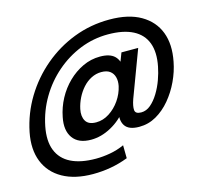

<svg xmlns="http://www.w3.org/2000/svg" viewBox="-118 -786 1226 1129"><g transform="rotate(-15 495.0 -221.5)"><path d="M561 -153 577 -113Q539 -60 478 -26.5Q417 7 355 7Q278 7 244.5 -40Q211 -87 227 -165Q238 -222 265.5 -273.5Q293 -325 334 -365Q375 -405 425 -428.5Q475 -452 530 -452Q590 -452 618 -425Q646 -398 648 -345L616 -330L659 -443H761L655 -160Q641 -120 643 -96Q645 -72 681 -72Q712 -72 738.5 -94.5Q765 -117 787 -153Q809 -189 823.5 -229.5Q838 -270 845 -306Q862 -390 840.5 -448Q819 -506 760.5 -536Q702 -566 609 -566Q520 -566 439 -533.5Q358 -501 291 -443Q224 -385 178 -307.5Q132 -230 114 -140Q97 -54 120 4.5Q143 63 202 92.5Q261 122 353 122Q395 122 440 114Q485 106 527 87L528 166Q476 186 422.5 195.5Q369 205 314 205Q204 205 130 163.5Q56 122 26 46.5Q-4 -29 16 -130Q38 -239 95 -333Q152 -427 236 -498Q320 -569 422.5 -608.5Q525 -648 640 -648Q756 -648 830 -605Q904 -562 932.5 -487Q961 -412 941 -311Q930 -253 903.5 -196.5Q877 -140 838.5 -94Q800 -48 752 -20.5Q704 7 648 7Q583 7 561 -28Q539 -63 555 -121ZM514 -362Q482 -362 452.5 -347Q423 -332 400 -306Q377 -280 361.5 -248.5Q346 -217 339 -184Q330 -141 346.5 -112.5Q363 -84 410 -84Q452 -84 490 -108.5Q528 -133 555 -172Q582 -211 592 -256Q598 -286 591.5 -310Q585 -334 566 -348Q547 -362 514 -362Z"/></g></svg>

Font: Albert Sans SemiBold
Style: Italic
Weight: 600
Italic angle: -11.25°
Designer: Andreas Rasmussen
Foundry: a.Foundry
Version: Version 1.025